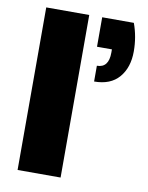

<svg xmlns="http://www.w3.org/2000/svg" viewBox="-84 -801 662 861"><g transform="rotate(10 247.5 -370.0)"><path d="M311 -740.2H455.1Q477.1 -680.2 477.1 -613.8Q477.1 -540.5 438.5 -495.4Q399.9 -450.2 325.2 -450.2V-522Q378.9 -522 378.9 -590.8V-606H311ZM56.2 0V-740.2H252V0Z"/></g></svg>

Font: Poppins ExtraBold
Style: Regular
Weight: 800
Designer: Ninad Kale (Devanagari), Jonny Pinhorn (Latin)
Foundry: Indian Type Foundry
Version: Version 3.200;PS 1.000;hotconv 16.6.54;makeotf.lib2.5.65590